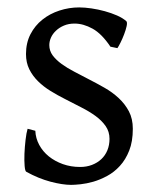

<svg xmlns="http://www.w3.org/2000/svg" viewBox="-20 -489 426 523"><path d="M341.8 -138.2Q341.8 -103.5 332 -78.9Q322.3 -54.2 306.6 -37.1Q291 -20 272 -9.8Q252.9 0.5 234.4 5.9Q215.8 11.2 199.5 12.9Q183.1 14.6 173.8 14.6Q150.4 14.6 117.4 5.9Q84.5 -2.9 51.8 -21Q48.3 -22.5 47.1 -36.9Q45.9 -51.3 46.6 -70.1Q47.4 -88.9 49.6 -107.9Q51.8 -127 55.2 -138.2L76.2 -132.8Q77.1 -112.3 86.9 -94.2Q96.7 -76.2 113 -63Q129.4 -49.8 151.1 -42Q172.9 -34.2 198.2 -34.2Q215.8 -34.2 230.5 -39.8Q245.1 -45.4 255.9 -55.4Q266.6 -65.4 272.5 -79.6Q278.3 -93.8 278.3 -110.8Q278.3 -130.4 267.8 -145.5Q257.3 -160.6 240.2 -173.1Q223.1 -185.5 201.4 -196.5Q179.7 -207.5 157.2 -219.2Q136.7 -229.5 117.7 -241.2Q98.6 -252.9 83.7 -267.6Q68.8 -282.2 59.8 -300.3Q50.8 -318.4 50.8 -341.8Q50.8 -372.1 63 -395.8Q75.2 -419.4 95.5 -435.5Q115.7 -451.7 141.8 -460.2Q168 -468.8 195.8 -468.8Q210.9 -468.8 229.2 -466.1Q247.6 -463.4 265.4 -458.5Q283.2 -453.6 298.8 -446.8Q314.5 -439.9 324.2 -431.2Q327.1 -428.2 325 -418Q322.8 -407.7 318.1 -395.5Q313.5 -383.3 308.1 -372.6Q302.7 -361.8 299.8 -357.9L280.8 -361.8Q257.3 -397 232.2 -410.9Q207 -424.8 183.1 -424.8Q167 -424.8 154.3 -419.4Q141.6 -414.1 132.6 -405.5Q123.5 -397 118.9 -386.7Q114.3 -376.5 114.3 -366.2Q114.3 -350.6 123.5 -338.1Q132.8 -325.7 147.9 -314.7Q163.1 -303.7 182.4 -293.7Q201.7 -283.7 222.2 -272.9Q243.2 -262.2 264.6 -250Q286.1 -237.8 303.2 -221.9Q320.3 -206.1 331.1 -185.8Q341.8 -165.5 341.8 -138.2Z"/></svg>

Font: Noto Serif Devanagari
Style: Regular
Weight: 400
Designer: Monotype Design Team
Foundry: Monotype Imaging Inc.
Version: Version 1.01